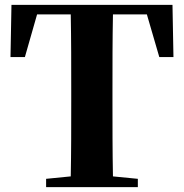

<svg xmlns="http://www.w3.org/2000/svg" viewBox="-20 -767 754 787"><path d="M582 -708 633 -533H691L687 -747H27L23 -533H82L132 -708H270C272 -605 272 -500 272 -395V-351C272 -247 272 -144 270 -44L169 -34V0H545V-34L443 -44C441 -146 441 -250 441 -352V-395C441 -501 441 -605 443 -708Z"/></svg>

Font: Noto Serif TC Black
Style: Regular
Weight: 900
Version: Version 1.001;PS 1.001;hotconv 16.6.54;makeotf.lib2.5.65590